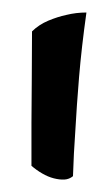

<svg xmlns="http://www.w3.org/2000/svg" viewBox="-20 -685 168 307"><path d="M30.3 -488.3Q30.3 -519.5 30.8 -557.6Q31.2 -595.7 31.2 -634.8Q42 -645.5 57.1 -651.9Q72.3 -658.2 85.9 -661.1Q101.6 -665 118.2 -665Q110.4 -609.4 106.4 -561.5Q102.5 -513.7 100.6 -478.5Q97.7 -437.5 96.7 -403.3Q90.8 -398.4 83 -397.9Q75.2 -397.5 65.9 -399.9Q56.6 -402.3 47.4 -407.7Q38.1 -413.1 30.3 -419.9Z"/></svg>

Font: Rancho
Style: Regular
Weight: 400
Designer: Font Diner, Inc
Foundry: Font Diner, Inc
Version: Version 1.001